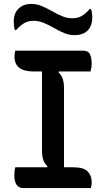

<svg xmlns="http://www.w3.org/2000/svg" viewBox="-20 -958 540 978"><path d="M443 0H99Q75 0 64 -17.5Q53 -35 53 -64Q53 -89 58 -106H220L222 -111Q194 -134 194 -190V-594H151Q54 -594 54 -669Q54 -677 55 -686Q56 -695 58 -700H402Q430 -700 438.5 -681Q447 -662 447 -633Q447 -614 441 -594H280L278 -589Q306 -566 306 -510V-106H351Q407 -106 427 -84.5Q447 -63 447 -30Q447 -22 446 -14.5Q445 -7 443 0ZM348 -865Q375 -865 395 -876Q415 -887 437 -912H443Q447 -904 448.5 -892.5Q450 -881 450 -872Q450 -853 447 -841.5Q444 -830 440 -822Q419 -779 359 -779Q332 -779 306 -790Q280 -801 255 -815.5Q230 -830 204 -841Q178 -852 151 -852Q124 -852 104 -840.5Q84 -829 62 -805H56Q53 -813 51.5 -824Q50 -835 50 -845Q50 -862 52.5 -873Q55 -884 59 -893Q69 -913 89 -925.5Q109 -938 140 -938Q167 -938 193 -927Q219 -916 244.5 -901.5Q270 -887 295.5 -876Q321 -865 348 -865Z"/></svg>

Font: Recursive Sn Csl St Med
Style: Regular
Weight: 500
Version: Version 1.079;hotconv 1.0.112;makeotfexe 2.5.65598; ttfautoh